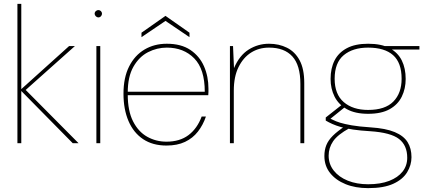

<svg xmlns="http://www.w3.org/2000/svg" viewBox="-20 -740 2248 992"><path d="M356 0 85 -275 337 -502H367L108 -271V-280L386 0ZM70 0V-720H90V0Z M478 0V-502H498V0ZM488 -650Q481 -650 475 -656Q469 -662 469 -669Q469 -677 475 -682.5Q481 -688 488 -688Q496 -688 501.5 -682.5Q507 -677 507 -669Q507 -662 501.5 -656Q496 -650 488 -650Z M840 12Q769 12 719.5 -21Q670 -54 644 -114.5Q618 -175 618 -256Q618 -339 647 -396.5Q676 -454 726.5 -484Q777 -514 842 -514Q916 -514 963.5 -482Q1011 -450 1034 -397.5Q1057 -345 1057 -282Q1057 -273 1057 -265.5Q1057 -258 1056 -248H629V-266H1038Q1038 -383 983.5 -438.5Q929 -494 842 -494Q791 -494 745 -470.5Q699 -447 669.5 -395.5Q640 -344 640 -261V-252Q640 -167 667.5 -113Q695 -59 740.5 -33.5Q786 -8 840 -8Q909 -8 954 -42Q999 -76 1022 -138H1044Q1029 -94 1002.5 -60Q976 -26 936 -7Q896 12 840 12ZM711 -548V-571L835 -658L959 -571V-548L835 -632Z M1168 0V-502H1184L1189 -388Q1217 -454 1265 -484Q1313 -514 1370 -514Q1421 -514 1462.5 -493.5Q1504 -473 1528 -428.5Q1552 -384 1552 -311V0H1532V-306Q1532 -403 1490.5 -448.5Q1449 -494 1370 -494Q1318 -494 1277.5 -468.5Q1237 -443 1212.5 -393.5Q1188 -344 1188 -272V0Z M1882 232Q1816 232 1765.5 211.5Q1715 191 1685.5 154Q1656 117 1656 66Q1656 35 1666 10Q1676 -15 1699.5 -38.5Q1723 -62 1764 -89L1786 -78Q1724 -44 1701 -10Q1678 24 1678 64Q1678 108 1704.5 141.5Q1731 175 1777 193.5Q1823 212 1882 212Q1946 212 1991 194.5Q2036 177 2060 146.5Q2084 116 2084 75Q2084 11 2041.5 -22Q1999 -55 1893 -62Q1842 -65 1805 -70.5Q1768 -76 1742 -83.5Q1716 -91 1697 -99.5Q1678 -108 1663 -117V-133L1748 -200L1770 -193L1678 -119L1672 -133Q1686 -128 1700.5 -120.5Q1715 -113 1737.5 -106Q1760 -99 1797 -92.5Q1834 -86 1894 -82Q1973 -77 2019.5 -57.5Q2066 -38 2086 -5.5Q2106 27 2106 72Q2106 113 2083.5 150Q2061 187 2012 209.5Q1963 232 1882 232ZM1882 -152Q1815 -152 1772 -176Q1729 -200 1708.5 -241Q1688 -282 1688 -332Q1688 -387 1708.5 -427.5Q1729 -468 1772 -491Q1815 -514 1882 -514Q1951 -514 1993.5 -491Q2036 -468 2056 -427.5Q2076 -387 2076 -332Q2076 -282 2056 -241Q2036 -200 1993.5 -176Q1951 -152 1882 -152ZM1882 -172Q1970 -172 2012.5 -215.5Q2055 -259 2055 -333Q2055 -416 2011 -455Q1967 -494 1882 -494Q1803 -494 1756 -455Q1709 -416 1709 -333Q1709 -253 1756 -212.5Q1803 -172 1882 -172ZM1976 -484 1967 -502H2147V-484Z"/></svg>

Font: DM Sans 16pt Thin
Style: Regular
Weight: 250
Version: Version 4.004;gftools[0.9.30]